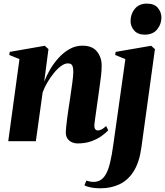

<svg xmlns="http://www.w3.org/2000/svg" viewBox="-20 -762 891 1036"><path d="M218.5 -321Q230.5 -353 250.2 -387Q270 -421 296.8 -450.2Q323.5 -479.5 355.5 -497.5Q387.5 -515.5 424.5 -515.5Q478 -515.5 503.2 -484Q528.5 -452.5 528.5 -409.5Q528.5 -382.5 525.5 -355.2Q522.5 -328 518.2 -300.2Q514 -272.5 510.5 -244Q507 -218 502.5 -187.8Q498 -157.5 494.5 -130.8Q491 -104 489 -87.5Q489 -70 494.5 -64Q500 -58 507.5 -58Q516 -58 527.8 -63.5Q539.5 -69 552.5 -82L564 -59Q551.5 -45 529 -28.8Q506.5 -12.5 474 -0.2Q441.5 12 397.5 12Q383.5 12 369 6Q354.5 0 344.8 -13.2Q335 -26.5 335 -48.5Q335 -57.5 337 -77Q339 -96.5 342.2 -121.5Q345.5 -146.5 349.2 -172.2Q353 -198 356.5 -219.5Q360 -245 363.5 -268.5Q367 -292 369.8 -312.2Q372.5 -332.5 374 -348.2Q375.5 -364 375.5 -373Q375.5 -388.5 373.2 -399Q371 -409.5 364.8 -414.8Q358.5 -420 346 -420Q329 -420 309.5 -405.8Q290 -391.5 271 -368.2Q252 -345 235.8 -317.5Q219.5 -290 210 -263L173.5 0H24.5L85 -443L30 -465.5L32.5 -482L221.5 -515L241.5 -497ZM743 33Q732 113.5 701.5 162Q671 210.5 625 232.2Q579 254 522 254Q495.5 254 473 250Q450.5 246 435.5 238L446 212.5Q455.5 215.5 465.2 217.5Q475 219.5 484 219.5Q507 219.5 523.8 208.8Q540.5 198 553 174.8Q565.5 151.5 574.5 113.5Q583.5 75.5 591 21.5L656.5 -443L601.5 -465.5L604 -482L795.5 -515L816 -497ZM760.5 -575Q724 -575 704.2 -597.2Q684.5 -619.5 684.5 -648.5Q684.5 -687 707.8 -714.8Q731 -742.5 772 -742.5Q813.5 -742.5 832.2 -719Q851 -695.5 851 -668Q851 -631.5 828 -603.2Q805 -575 760.5 -575Z"/></svg>

Font: Merriweather 144pt ExtraBold
Style: Italic
Weight: 800
Italic angle: -7.8°
Version: Version 2.101